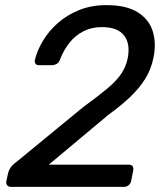

<svg xmlns="http://www.w3.org/2000/svg" viewBox="-20 -731 627 751"><path d="M23 0Q13 0 8 -6.5Q3 -13 5 -23L12 -55Q14 -64 21 -75Q28 -86 46 -99L304 -311Q363 -354 399.5 -384.5Q436 -415 454.5 -443Q473 -471 479 -501Q491 -558 466 -591.5Q441 -625 378 -625Q338 -625 306 -608.5Q274 -592 251.5 -563.5Q229 -535 215 -499Q211 -486 201.5 -481Q192 -476 184 -476H133Q123 -476 119 -481.5Q115 -487 116 -495Q125 -533 148 -571.5Q171 -610 207 -641.5Q243 -673 290.5 -692Q338 -711 396 -711Q475 -711 519.5 -682.5Q564 -654 578 -607Q592 -560 580 -504Q571 -460 548.5 -423.5Q526 -387 490 -352.5Q454 -318 404 -282L171 -87H483Q494 -87 498.5 -81Q503 -75 501 -64L493 -23Q491 -13 483 -6.5Q475 0 464 0Z"/></svg>

Font: Rubik
Style: Italic
Weight: 400
Italic angle: -12°
Designer: Hubert and Fischer
Foundry: Hubert and Fischer
Version: Version 2.300;gftools[0.9.30]